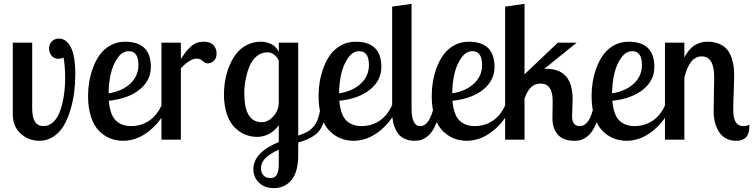

<svg xmlns="http://www.w3.org/2000/svg" viewBox="-20 -720 3884 990"><path d="M368.2 -336.9Q368.2 -289.6 362.3 -243.2Q356.4 -196.8 342.5 -151.1Q328.6 -105.5 308.1 -71Q287.6 -36.6 255.4 -15.4Q223.1 5.9 183.1 5.9Q127.9 5.9 86.9 -30.8Q45.9 -67.4 45.9 -130.9V-500H146V-160.2Q146 -69.8 204.1 -69.8Q233.4 -69.8 255.9 -91.8Q278.3 -113.8 291 -150.9Q303.7 -188 309.8 -230.5Q315.9 -272.9 315.9 -319.8Q315.9 -381.8 307.1 -424.8Q300.3 -417 280.8 -417Q258.3 -417 245.6 -433.3Q232.9 -449.7 232.9 -470.2Q232.9 -490.7 246.6 -505.9Q260.3 -521 284.2 -521Q321.8 -521 345 -476.6Q368.2 -432.1 368.2 -336.9Z M757.8 -375Q757.8 -305.2 700 -258.3Q642.1 -211.4 541 -200.2Q547.9 -126.5 577.6 -98.1Q607.4 -69.8 655.8 -69.8Q706.1 -69.8 747.3 -96.4Q788.6 -123 814 -179.2H845.7Q819.3 -103 754.2 -48.6Q689 5.9 614.7 5.9Q578.6 5.9 547.6 -6.6Q516.6 -19 490.5 -45.2Q464.4 -71.3 449.2 -117.4Q434.1 -163.6 434.1 -225.1Q434.1 -260.7 439.9 -297.4Q445.8 -334 460 -371.8Q474.1 -409.7 495.4 -438.7Q516.6 -467.8 550 -486.3Q583.5 -504.9 625 -504.9Q757.8 -504.9 757.8 -375ZM540 -238.8Q610.8 -250 652.3 -289.3Q693.8 -328.6 693.8 -384.8Q693.8 -456.1 644 -456.1Q610.8 -456.1 586.4 -421.4Q562 -386.7 551 -338.6Q540 -290.5 540 -238.8Z M812.5 -500H912.6V-416Q926.8 -437.5 936.5 -450.2Q946.3 -462.9 961.2 -477.3Q976.1 -491.7 993.2 -498.3Q1010.3 -504.9 1030.8 -504.9Q1063 -504.9 1079.8 -488Q1096.7 -471.2 1096.7 -444.8Q1096.7 -418 1081.8 -405.5Q1066.9 -393.1 1050.8 -393.1Q1040 -393.1 1024.9 -405.5Q1009.8 -418 994.6 -418Q960.4 -418 912.6 -368.2V0H812.5Z M1417.5 -500H1517.6V-21Q1545.9 -30.3 1563 -39.6Q1580.1 -48.8 1595.7 -66.2Q1611.3 -83.5 1620.4 -110.6Q1629.4 -137.7 1634.8 -179.2H1671.4Q1665 -136.7 1655.3 -106.7Q1645.5 -76.7 1634 -57.1Q1622.6 -37.6 1603.5 -23.7Q1584.5 -9.8 1565.9 -2Q1547.4 5.9 1517.6 15.1V79.1Q1517.6 167 1482.7 208.5Q1447.8 250 1392.6 250Q1344.2 250 1315.4 221.9Q1286.6 193.8 1286.6 151.9Q1286.6 66.4 1417.5 12.2V-74.2Q1397.9 -46.9 1369.1 -30.5Q1340.3 -14.2 1305.7 -14.2Q1273.4 -14.2 1244.4 -26.1Q1215.3 -38.1 1190.2 -62.7Q1165 -87.4 1149.9 -131.3Q1134.8 -175.3 1134.8 -232.9Q1134.8 -270 1141.4 -307.1Q1147.9 -344.2 1162.6 -380.1Q1177.2 -416 1198.7 -443.6Q1220.2 -471.2 1252.9 -488Q1285.6 -504.9 1324.7 -504.9Q1353 -504.9 1378.7 -492.7Q1404.3 -480.5 1417.5 -452.1ZM1330.6 -89.8Q1362.3 -89.8 1389.9 -120.6Q1417.5 -151.4 1417.5 -193.8V-407.2Q1410.2 -424.8 1394.5 -437.5Q1378.9 -450.2 1358.4 -450.2Q1327.6 -450.2 1303.7 -430.2Q1279.8 -410.2 1266.6 -378.2Q1253.4 -346.2 1246.6 -310.8Q1239.7 -275.4 1239.7 -240.2Q1239.7 -162.1 1262.7 -126Q1285.6 -89.8 1330.6 -89.8ZM1373.5 198.2Q1398.9 198.2 1408.2 179.4Q1417.5 160.6 1417.5 122.1V51.8Q1368.7 73.7 1347.2 96.7Q1325.7 119.6 1325.7 147.9Q1325.7 170.4 1338.6 184.3Q1351.6 198.2 1373.5 198.2Z M1946.3 -375Q1946.3 -305.2 1888.4 -258.3Q1830.6 -211.4 1729.5 -200.2Q1736.3 -126.5 1766.1 -98.1Q1795.9 -69.8 1844.2 -69.8Q1894.5 -69.8 1935.8 -96.4Q1977.1 -123 2002.4 -179.2H2034.2Q2007.8 -103 1942.6 -48.6Q1877.4 5.9 1803.2 5.9Q1767.1 5.9 1736.1 -6.6Q1705.1 -19 1679 -45.2Q1652.8 -71.3 1637.7 -117.4Q1622.6 -163.6 1622.6 -225.1Q1622.6 -260.7 1628.4 -297.4Q1634.3 -334 1648.4 -371.8Q1662.6 -409.7 1683.8 -438.7Q1705.1 -467.8 1738.5 -486.3Q1772 -504.9 1813.5 -504.9Q1946.3 -504.9 1946.3 -375ZM1728.5 -238.8Q1799.3 -250 1840.8 -289.3Q1882.3 -328.6 1882.3 -384.8Q1882.3 -456.1 1832.5 -456.1Q1799.3 -456.1 1774.9 -421.4Q1750.5 -386.7 1739.5 -338.6Q1728.5 -290.5 1728.5 -238.8Z M2002 -686 2102.1 -700.2V-160.2Q2102.1 -69.8 2147 -69.8Q2196.3 -69.8 2219.2 -179.2H2255.9Q2247.1 -131.3 2233.9 -95.9Q2220.7 -60.5 2207 -41.5Q2193.4 -22.5 2176.3 -11.2Q2159.2 0 2146 2.9Q2132.8 5.9 2117.2 5.9Q2084.5 5.9 2060.8 -7.3Q2037.1 -20.5 2024.9 -42.7Q2012.7 -64.9 2007.3 -88.6Q2002 -112.3 2002 -139.2Z M2529.8 -375Q2529.8 -305.2 2471.9 -258.3Q2414.1 -211.4 2313 -200.2Q2319.8 -126.5 2349.6 -98.1Q2379.4 -69.8 2427.7 -69.8Q2478 -69.8 2519.3 -96.4Q2560.5 -123 2585.9 -179.2H2617.7Q2591.3 -103 2526.1 -48.6Q2460.9 5.9 2386.7 5.9Q2350.6 5.9 2319.6 -6.6Q2288.6 -19 2262.5 -45.2Q2236.3 -71.3 2221.2 -117.4Q2206.1 -163.6 2206.1 -225.1Q2206.1 -260.7 2211.9 -297.4Q2217.8 -334 2231.9 -371.8Q2246.1 -409.7 2267.3 -438.7Q2288.6 -467.8 2322 -486.3Q2355.5 -504.9 2397 -504.9Q2529.8 -504.9 2529.8 -375ZM2312 -238.8Q2382.8 -250 2424.3 -289.3Q2465.8 -328.6 2465.8 -384.8Q2465.8 -456.1 2416 -456.1Q2382.8 -456.1 2358.4 -421.4Q2334 -386.7 2323 -338.6Q2312 -290.5 2312 -238.8Z M2584.5 -686 2684.6 -700.2V-336.9L2856.4 -500H2953.6L2786.6 -365.2H2796.4Q2932.6 -365.2 2932.6 -209Q2932.6 -194.3 2931.2 -161.6Q2929.7 -128.9 2929.7 -122.1Q2929.7 -69.8 2968.8 -69.8Q2995.1 -69.8 3013.2 -96.2Q3031.2 -122.6 3043.5 -179.2H3080.6Q3071.8 -129.9 3057.9 -94Q3043.9 -58.1 3030.3 -39.6Q3016.6 -21 2999 -10Q2981.4 1 2969 3.4Q2956.5 5.9 2941.4 5.9Q2883.8 5.9 2856.2 -25.9Q2828.6 -57.6 2828.6 -107.9Q2828.6 -113.3 2829.1 -153.8Q2829.6 -194.3 2829.6 -201.2Q2829.6 -289.1 2766.6 -289.1Q2739.3 -289.1 2719.2 -271.2Q2699.2 -253.4 2684.6 -211.9V0H2584.5Z M3354 -375Q3354 -305.2 3296.1 -258.3Q3238.3 -211.4 3137.2 -200.2Q3144 -126.5 3173.8 -98.1Q3203.6 -69.8 3252 -69.8Q3302.2 -69.8 3343.5 -96.4Q3384.8 -123 3410.2 -179.2H3441.9Q3415.5 -103 3350.3 -48.6Q3285.2 5.9 3210.9 5.9Q3174.8 5.9 3143.8 -6.6Q3112.8 -19 3086.7 -45.2Q3060.5 -71.3 3045.4 -117.4Q3030.3 -163.6 3030.3 -225.1Q3030.3 -260.7 3036.1 -297.4Q3042 -334 3056.2 -371.8Q3070.3 -409.7 3091.6 -438.7Q3112.8 -467.8 3146.2 -486.3Q3179.7 -504.9 3221.2 -504.9Q3354 -504.9 3354 -375ZM3136.2 -238.8Q3207 -250 3248.5 -289.3Q3290 -328.6 3290 -384.8Q3290 -456.1 3240.2 -456.1Q3207 -456.1 3182.6 -421.4Q3158.2 -386.7 3147.2 -338.6Q3136.2 -290.5 3136.2 -238.8Z M3408.7 -500H3508.8V-423.8Q3522.5 -449.7 3538.6 -467Q3554.7 -484.4 3571.3 -491.9Q3587.9 -499.5 3600.8 -502.2Q3613.8 -504.9 3628.9 -504.9Q3663.6 -504.9 3689.5 -493.4Q3715.3 -481.9 3729.5 -464.6Q3743.7 -447.3 3752.2 -421.6Q3760.7 -396 3763.2 -373.8Q3765.6 -351.6 3765.6 -324.2Q3765.6 -304.2 3763.2 -243.9Q3760.7 -183.6 3760.7 -152.8Q3760.7 -69.8 3812 -69.8Q3835.4 -69.8 3843.8 -78.1V-70.8Q3843.8 -45.9 3837.2 -29.3Q3830.6 -12.7 3819.1 -5.6Q3807.6 1.5 3798.1 3.7Q3788.6 5.9 3776.9 5.9Q3718.8 5.9 3689.2 -37.4Q3659.7 -80.6 3659.7 -147Q3659.7 -159.2 3661.1 -233.2Q3662.6 -307.1 3662.6 -320.8Q3662.6 -429.2 3598.6 -429.2Q3566.9 -429.2 3544.9 -403.1Q3522.9 -377 3508.8 -319.8V0H3408.7Z"/></svg>

Font: Lobster Two
Style: Regular
Weight: 400
Designer: Pablo Impallari
Foundry: Pablo Impallari. www.impallari.com
Version: Version 1.006